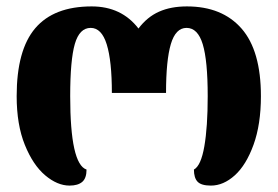

<svg xmlns="http://www.w3.org/2000/svg" viewBox="-20 -570 866 599"><path d="M32 -270Q32 -414 90 -482Q148 -550 266 -550Q359 -550 412 -481Q439 -517 476 -533.5Q513 -550 563 -550Q673 -550 733.5 -481Q794 -412 794 -270Q794 -182 771 -118.5Q748 -55 712.5 -23Q677 9 638 9Q608 9 596.5 -3Q585 -15 585 -41Q607 -53 617.5 -113.5Q628 -174 628 -270Q628 -381 612.5 -432Q597 -483 562 -483Q528 -483 513 -432.5Q498 -382 498 -280H329Q329 -380 313 -431.5Q297 -483 263 -483Q228 -483 213.5 -433Q199 -383 199 -270Q199 -58 250 -41Q250 -14 236.5 -2.5Q223 9 197 9Q159 9 121 -23Q83 -55 57.5 -118Q32 -181 32 -270Z"/></svg>

Font: Noto Serif Georgian Black Cond
Style: Regular
Weight: 900
Width: 3
Designer: Monotype Design team
Foundry: Monotype Imaging Inc.
Version: Version 1.000